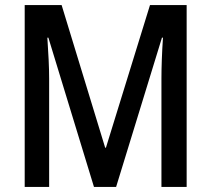

<svg xmlns="http://www.w3.org/2000/svg" viewBox="-20 -734 829 754"><path d="M349 0 170 -586H166Q169 -542 171 -500Q173 -458 173 -425V0H77V-714H222L393 -154H396L569 -714H713V0H614V-426Q614 -459 615.5 -500.5Q617 -542 620 -586H616L436 0Z"/></svg>

Font: Noto Sans Hebrew Condensed Medium
Style: Regular
Weight: 500
Width: 3
Designer: Monotype Design Team
Foundry: Monotype Imaging Inc.
Version: Version 2.004; ttfautohint (v1.8.4.7-5d5b)